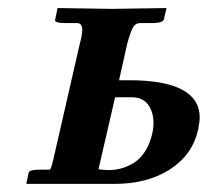

<svg xmlns="http://www.w3.org/2000/svg" viewBox="-20 -454 513 474"><path d="M356 -125Q358.9 -136.7 358.9 -149.9Q358.9 -177.7 345.5 -195.8Q332 -213.9 305.2 -213.9H264.2L223.1 -36.1Q238.8 -34.2 248 -34.2Q263.2 -34.2 277.8 -37.8Q292.5 -41.5 308.6 -50.8Q324.7 -60.1 337.4 -79.1Q350.1 -98.1 356 -125ZM469.2 -133.8Q454.6 -70.8 398.9 -35.4Q343.3 0 262.2 0H44.9L50.8 -27.8Q52.2 -35.2 79.1 -35.2H103Q106.9 -39.1 111.8 -61L176.8 -345.2Q183.1 -367.7 183.1 -380.9Q183.1 -397 169.9 -397H141.1Q127.9 -397 121.1 -399.2Q114.3 -401.4 116.2 -405.8L122.1 -434.1L256.8 -432.1Q275.4 -432.1 324 -433.1Q372.6 -434.1 391.1 -434.1L384.8 -407.2Q383.3 -397 355 -397H326.2Q314 -397 307.9 -385.7Q301.8 -374.5 293.9 -345.2L273.9 -255.9H298.8Q473.1 -255.9 473.1 -163.1Q473.1 -156.2 469.2 -133.8Z"/></svg>

Font: Linux Libertine
Style: Bold Italic
Weight: 700
Italic angle: -11.5°
Designer: Philipp H. Poll
Foundry: Philipp H. Poll
Version: Version 4.0.5